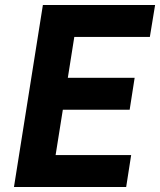

<svg xmlns="http://www.w3.org/2000/svg" viewBox="-20 -750 642 770"><path d="M486 0H36L152 -730H602L581 -602H278L252 -438H520L500 -310H232L203 -128H506Z"/></svg>

Font: JetBrains Mono Extra Bold
Style: Italic
Weight: 800
Italic angle: -9°
Monospace: yes
Designer: Philipp Nurullin, Konstantin Bulenkov
Foundry: JetBrains
Version: 2.002